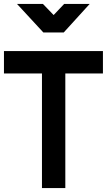

<svg xmlns="http://www.w3.org/2000/svg" viewBox="-28 -950 540 970"><path d="M-8 -579V-692H492V-579H302V0H184V-579ZM425 -930 294 -786H191L58 -930H189L243 -874L296 -930Z"/></svg>

Font: TitilliumText22L Rg
Style: Bold
Weight: 700
Designer: Campivisivi
Foundry: Campivisivi
Version: 1.000